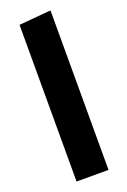

<svg xmlns="http://www.w3.org/2000/svg" viewBox="-145 -795 558 844"><g transform="rotate(-20 134.0 -373.0)"><path d="M59.5 0V-733L209 -746V0Z"/></g></svg>

Font: Heraclito
Style: Bold
Weight: 700
Designer: Kostas Bartsokas (font) & Cristiano Sobral (main changes)
Foundry: Kostas Bartsokas (font) & Cristiano Sobral (main changes)
Version: Version 1.00;July 8, 2020;FontCreator 13.0.0.2655 64-bit